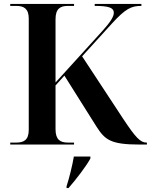

<svg xmlns="http://www.w3.org/2000/svg" viewBox="-20 -734 766 975"><path d="M32 0H356V-10H325C286 -10 262 -24 262 -78V-300L307 -350L470 -91C513 -24 542 0 688 0H726V-10H724C693 -10 669 -35 606 -130L397 -448L547 -613C618 -691 647 -704 698 -704V-714H461V-704C532 -704 558 -695 558 -669C558 -649 539 -620 501 -578L262 -315V-636C262 -690 286 -704 325 -704H356V-714H32V-704H63C101 -704 126 -690 126 -640V-75C126 -23 101 -10 63 -10H32ZM318 212V221H328C367 176 416 113 439 71V61H355C347 108 333 165 318 212Z"/></svg>

Font: Noto Serif Display SemiBold
Style: Regular
Weight: 600
Designer: Monotype Design Team
Foundry: Monotype Imaging Inc.
Version: Version 2.009